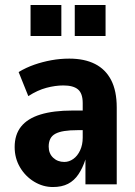

<svg xmlns="http://www.w3.org/2000/svg" viewBox="-20 -742 542 773"><path d="M193 11Q153 11 117.5 -10.5Q82 -32 60.5 -68.5Q39 -105 39 -150Q39 -200 65 -232.5Q91 -265 143 -281Q195 -297 272 -297H328V-218H293Q261 -218 239 -214.5Q217 -211 203 -203.5Q189 -196 182.5 -183Q176 -170 176 -152Q176 -124 194 -107Q212 -90 239 -90Q258 -90 275 -102Q292 -114 302.5 -136.5Q313 -159 313 -188V-327Q313 -366 294 -382Q275 -398 235 -398Q203 -398 167 -388.5Q131 -379 94 -355L55 -452Q85 -470 118 -481.5Q151 -493 186.5 -499.5Q222 -506 259 -506Q320 -506 362.5 -484.5Q405 -463 427.5 -419.5Q450 -376 450 -309V0H324V-100Q313 -66 296 -40.5Q279 -15 254 -2Q229 11 193 11ZM281 -597V-722H405V-597ZM103 -597V-722H227V-597Z"/></svg>

Font: Nunito Sans 10pt Condensed ExtraBold
Style: Regular
Weight: 800
Width: 3
Designer: Vernon Adams
Foundry: Vernon Adams
Version: Version 3.101;gftools[0.9.27]